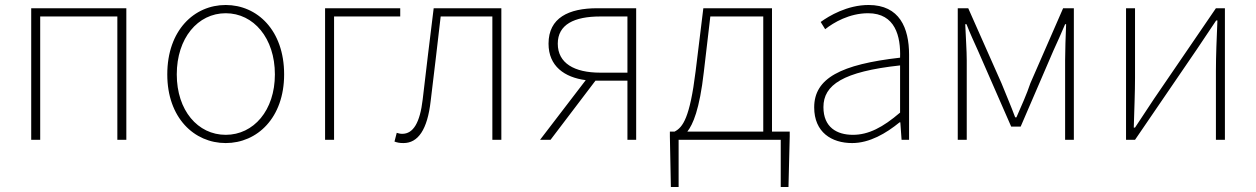

<svg xmlns="http://www.w3.org/2000/svg" viewBox="-20 -560 5031 769"><path d="M105 0H141V-494H450V0H486V-527H105Z M884 13C1010 13 1118 -88 1118 -262C1118 -439 1010 -540 884 -540C758 -540 650 -439 650 -262C650 -88 758 13 884 13ZM884 -20C772 -20 688 -118 688 -262C688 -407 772 -507 884 -507C996 -507 1081 -407 1081 -262C1081 -118 996 -20 884 -20Z M1282 0H1318V-494H1583V-527H1282Z M1596 13C1654 13 1692 -40 1705 -156C1719 -270 1732 -381 1745 -494H1952V0H1988V-527H1717C1702 -405 1687 -284 1673 -162C1662 -68 1635 -24 1591 -24C1582 -24 1576 -26 1569 -28L1560 7C1571 11 1580 13 1596 13Z M2493 -269H2384C2280 -269 2214 -307 2214 -385C2214 -462 2280 -494 2384 -494H2493ZM2372 -527C2258 -527 2177 -489 2177 -385C2177 -295 2241 -250 2326 -239L2143 0H2185L2365 -237H2493V0H2528V-527Z M3037 -33H2733C2755 -61 2782 -121 2799 -272L2825 -494H3037ZM3072 -33V-527H2797L2766 -274C2743 -88 2715 -50 2682 -33H2663V-13L2667 189H2698V0H3107V189H3138L3143 -13V-33Z M3393 13C3463 13 3529 -26 3583 -70H3586L3591 0H3621V-341C3621 -448 3583 -540 3459 -540C3373 -540 3300 -496 3267 -472L3285 -443C3319 -470 3382 -507 3457 -507C3566 -507 3588 -414 3585 -329C3348 -302 3241 -247 3241 -130C3241 -30 3311 13 3393 13ZM3396 -20C3332 -20 3278 -50 3278 -131C3278 -220 3356 -273 3585 -298V-109C3516 -50 3459 -20 3396 -20Z M3816 0H3852V-318C3852 -357 3848 -412 3846 -463H3851C3866 -425 3881 -392 3897 -357L4030 -53H4068L4199 -357C4215 -392 4230 -425 4246 -463H4250C4248 -412 4246 -357 4246 -318V0H4281V-527H4238L4107 -227C4092 -182 4071 -136 4051 -90H4046C4029 -136 4009 -182 3991 -227L3858 -527H3816Z M4490 0H4526L4774 -363L4851 -478H4856C4853 -407 4850 -336 4850 -277V0H4886V-527H4850L4602 -164C4580 -131 4548 -82 4526 -49H4521C4523 -120 4526 -191 4526 -249V-527H4490Z"/></svg>

Font: Noto Sans Japanese Thin
Style: Regular
Weight: 100
Designer: Ryoko NISHIZUKA (kana & ideographs); Paul D. Hunt (Latin, Greek & Cyrillic); Wenlong ZHANG (bopomofo); Sandoll Communica
Foundry: Adobe Systems Incorporated
Version: Version 1.000;PS 1;hotconv 1.0.78;makeotf.lib2.5.61930